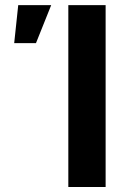

<svg xmlns="http://www.w3.org/2000/svg" viewBox="-20 -748 508 768"><path d="M402.5 -727.5V0H253.3V-727.5ZM36.8 -575.5 52.9 -727.5H184.8L123.9 -575.5Z"/></svg>

Font: Adwaita Sans
Style: Regular
Weight: 400
Designer: Rasmus Andersson
Foundry: rsms
Version: Version 4.001;git-9221beed3